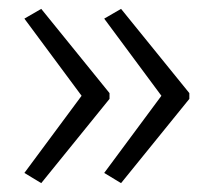

<svg xmlns="http://www.w3.org/2000/svg" viewBox="-20 -488 481 433"><path d="M407 -265 253 -75 215 -98 344 -272 215 -446 253 -468 407 -278ZM227 -265 73 -75 35 -98 164 -272 35 -446 73 -468 227 -278Z"/></svg>

Font: Noto Sans Arabic SemCond Light
Style: Regular
Weight: 300
Width: 4
Designer: Monotype Design Team, Nadine Chahine, Nizar Qandah and Khaled Hosny
Foundry: Monotype Imaging Inc.
Version: Version 2.012; ttfautohint (v1.8.4.7-5d5b)